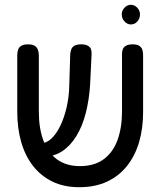

<svg xmlns="http://www.w3.org/2000/svg" viewBox="-20 -767 669 801"><path d="M311 14Q246 14 197.5 -10Q149 -34 116.5 -76.5Q84 -119 68 -176Q52 -233 52 -301V-537Q52 -549 55.5 -559.5Q59 -570 69 -576Q79 -582 97 -582Q115 -582 124.5 -576Q134 -570 138 -559.5Q142 -549 142 -536V-301Q142 -232 161 -181Q180 -130 218 -102Q256 -74 314 -74Q374 -74 413 -103Q452 -132 470.5 -183.5Q489 -235 489 -302V-543Q489 -553 492.5 -562Q496 -571 506 -576.5Q516 -582 533 -582Q552 -582 561.5 -575.5Q571 -569 574 -559Q577 -549 577 -536V-299Q577 -232 560.5 -175Q544 -118 510.5 -75.5Q477 -33 427 -9.5Q377 14 311 14ZM139 -114 124 -169H149Q173 -169 194 -188.5Q215 -208 231.5 -242Q248 -276 258 -319.5Q268 -363 269 -410L273 -541Q274 -552 277.5 -561.5Q281 -571 291 -576.5Q301 -582 318 -582Q337 -582 347 -576Q357 -570 360 -560.5Q363 -551 362 -539L356 -415Q352 -351 338 -296Q324 -241 299 -200Q274 -159 240 -136.5Q206 -114 163 -114ZM526 -665Q511 -665 499.5 -677.5Q488 -690 488 -707Q488 -723 499.5 -735Q511 -747 526 -747Q541 -747 552.5 -735Q564 -723 564 -707Q564 -690 553 -677.5Q542 -665 526 -665Z"/></svg>

Font: Fredoka SemiCondensed
Style: Regular
Weight: 400
Width: 4
Designer: Ben Nathan
Foundry: Milena B. Brandão, Ben Nathan
Version: Version 2.001